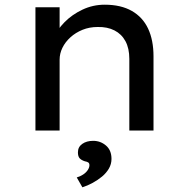

<svg xmlns="http://www.w3.org/2000/svg" viewBox="-20 -556 803 818"><path d="M131 0V-525H234V-401L208 -393Q223 -429 255 -461.5Q287 -494 331.5 -515Q376 -536 426 -536Q495 -536 541.5 -509.5Q588 -483 611 -434Q634 -385 634 -316V0H531V-305Q531 -350 514.5 -380.5Q498 -411 467.5 -426.5Q437 -442 396 -441Q361 -441 331.5 -429Q302 -417 280 -397Q258 -377 246 -352.5Q234 -328 234 -302V0H183Q165 0 152 0Q139 0 131 0ZM331 242 307 200Q321 196 333.5 188Q346 180 353.5 169Q361 158 361 148Q361 140 356.5 136.5Q352 133 341 131Q326 126 319 118Q312 110 312 93Q312 70 330.5 57Q349 44 377 44Q408 44 431.5 64Q455 84 455 121Q455 143 444 162Q433 181 415 196Q397 211 375 223Q353 235 331 242Z"/></svg>

Font: Lexend Exa
Style: Regular
Weight: 400
Designer: Bonnie Shaver-Troup, Thomas Jockin
Foundry: Lexend
Version: Version 1.007